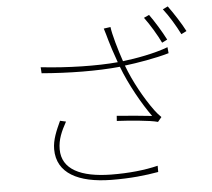

<svg xmlns="http://www.w3.org/2000/svg" viewBox="-58 -915 1117 1012"><g transform="rotate(-5 500.0 -408.5)"><path d="M764 -815 736 -802C764 -765 801 -703 820 -663L848 -677C826 -721 789 -780 764 -815ZM866 -851 839 -838C869 -800 902 -745 925 -699L953 -713C933 -753 893 -814 866 -851ZM279 -293 248 -300C225 -250 204 -203 204 -153C204 -26 316 32 491 34C593 35 672 26 740 14V-19C671 -2 586 7 492 6C332 4 233 -44 233 -150C233 -202 252 -244 279 -293ZM171 -590 173 -558C315 -546 468 -544 587 -556C623 -460 686 -349 734 -283C693 -288 611 -295 548 -300L546 -273C606 -270 722 -261 762 -249L782 -273C770 -285 758 -298 748 -312C698 -380 646 -474 614 -560C680 -568 777 -584 849 -605L846 -637C775 -610 675 -592 606 -584C584 -648 560 -732 556 -769L520 -764C527 -744 533 -719 539 -699C547 -672 559 -633 578 -581C469 -571 313 -574 171 -590Z"/></g></svg>

Font: Noto Sans CJK SC Thin
Style: Regular
Weight: 100
Designer: Ryoko NISHIZUKA 西塚涼子 (kana, bopomofo & ideographs); Paul D. Hunt (Latin, Greek & Cyrillic); Sandoll Communications 산돌커뮤니
Foundry: Adobe
Version: Version 2.004;hotconv 1.0.118;makeotfexe 2.5.65603